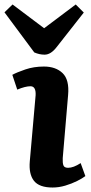

<svg xmlns="http://www.w3.org/2000/svg" viewBox="-49 -823 406 857"><path d="M110 -398Q112 -438 87 -438Q64 -438 28 -423L6 -489Q26 -500 64 -513Q102 -526 147 -526Q200 -526 230.5 -496.5Q261 -467 255 -399L231 -117Q230 -96 234 -85Q238 -74 255 -74Q279 -74 311 -95L332 -37Q319 -27 295 -15Q271 -3 242.5 5.5Q214 14 186 14Q126 14 102.5 -16Q79 -46 84 -103ZM-29 -768 7 -803 148 -697 289 -803 325 -767 204 -613Q178 -579 150 -579Q127 -579 104 -589Z"/></svg>

Font: Literata 12pt
Style: Bold Italic
Weight: 700
Italic angle: -2°
Designer: Latin by Veronika Burian and Jose Scaglione. Greek by Irene Vlachou. Cyrillic by Vera Evstafieva
Foundry: TypeTogether
Version: Version 3.002